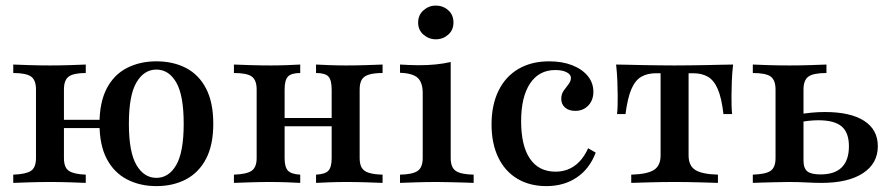

<svg xmlns="http://www.w3.org/2000/svg" viewBox="-20 -643 3127 675"><path d="M529.8 11.3Q471.8 11.3 426.2 -12.5Q380.6 -36.3 355.2 -84.7Q329.8 -133.1 329.8 -208.1Q329.8 -283.1 355.2 -331.9Q380.6 -380.6 426.2 -404Q471.8 -427.4 529.8 -427.4Q588.7 -427.4 633.9 -404Q679 -380.6 704.4 -331.9Q729.8 -283.1 729.8 -208.1Q729.8 -133.1 704.4 -84.7Q679 -36.3 633.9 -12.5Q588.7 11.3 529.8 11.3ZM26.6 0V-29Q71 -30.6 88.7 -42.3Q106.5 -54 106.5 -87.1V-328.2Q106.5 -362.1 88.7 -374.2Q71 -386.3 26.6 -386.3V-416.1Q45.2 -415.3 82.7 -414.1Q120.2 -412.9 156.5 -412.9Q191.9 -412.9 227.8 -414.1Q263.7 -415.3 281.5 -416.1V-386.3Q239.5 -386.3 222.2 -374.2Q204.8 -362.1 204.8 -328.2V-87.1Q204.8 -54 222.2 -42.3Q239.5 -30.6 281.5 -29V0Q263.7 -0.8 227.8 -2Q191.9 -3.2 156.5 -3.2Q120.2 -3.2 82.7 -2Q45.2 -0.8 26.6 0ZM164.5 -192.7V-221.8H376.6V-192.7ZM529.8 -17.7Q573.4 -17.7 599.6 -62.9Q625.8 -108.1 625.8 -208.1Q625.8 -308.1 599.6 -353.2Q573.4 -398.4 529.8 -398.4Q486.3 -398.4 459.7 -353.2Q433.1 -308.1 433.1 -208.1Q433.1 -108.1 459.7 -62.9Q486.3 -17.7 529.8 -17.7Z M1091.1 0V-29Q1123.4 -30.6 1134.7 -43.1Q1146 -55.6 1146 -87.1V-328.2Q1146 -361.3 1134.7 -373.8Q1123.4 -386.3 1091.1 -386.3V-416.1Q1106.5 -415.3 1136.3 -414.1Q1166.1 -412.9 1196.8 -412.9Q1232.3 -412.9 1269.4 -414.1Q1306.5 -415.3 1325 -416.1V-386.3Q1294.4 -386.3 1276.6 -380.6Q1258.9 -375 1251.6 -362.5Q1244.4 -350 1244.4 -328.2V-87.1Q1244.4 -66.1 1251.6 -53.6Q1258.9 -41.1 1276.6 -35.5Q1294.4 -29.8 1325 -29V0Q1306.5 -0.8 1269.4 -2Q1232.3 -3.2 1196.8 -3.2Q1166.1 -3.2 1136.3 -2Q1106.5 -0.8 1091.1 0ZM802.4 0V-29Q848.4 -30.6 865.3 -43.1Q882.3 -55.6 882.3 -87.1V-328.2Q882.3 -361.3 865.3 -373.8Q848.4 -386.3 802.4 -386.3V-416.1Q821 -415.3 858.5 -414.1Q896 -412.9 931.5 -412.9Q962.1 -412.9 991.5 -414.1Q1021 -415.3 1035.5 -416.1V-386.3Q1004 -386.3 992.3 -373.8Q980.6 -361.3 980.6 -328.2V-87.1Q980.6 -55.6 992.3 -43.1Q1004 -30.6 1035.5 -29V0Q1021 -0.8 991.5 -2Q962.1 -3.2 931.5 -3.2Q896 -3.2 858.5 -2Q821 -0.8 802.4 0ZM942.7 -199.2V-228.2H1183.9V-199.2Z M1386.3 0V-29Q1430.6 -29.8 1448.4 -42.3Q1466.1 -54.8 1466.1 -87.1V-316.1Q1466.1 -352.4 1448.8 -369Q1431.5 -385.5 1386.3 -387.1V-416.1Q1401.6 -415.3 1418.5 -414.5Q1435.5 -413.7 1452.4 -413.7Q1483.9 -413.7 1512.1 -416.5Q1540.3 -419.4 1564.5 -425V-87.1Q1564.5 -54 1582.7 -41.9Q1600.8 -29.8 1645.2 -29V0Q1633.1 -0.8 1612.1 -1.2Q1591.1 -1.6 1566.1 -2.4Q1541.1 -3.2 1516.1 -3.2Q1479.8 -3.2 1442.3 -2Q1404.8 -0.8 1386.3 0ZM1512.1 -504.8Q1487.9 -504.8 1469 -521Q1450 -537.1 1450 -563.7Q1450 -590.3 1469 -606.9Q1487.9 -623.4 1512.1 -623.4Q1537.1 -623.4 1555.6 -607.3Q1574.2 -591.1 1574.2 -563.7Q1574.2 -537.1 1555.6 -521Q1537.1 -504.8 1512.1 -504.8Z M1900.8 11.3Q1841.9 11.3 1798.4 -14.9Q1754.8 -41.1 1731.5 -89.9Q1708.1 -138.7 1708.1 -205.6Q1708.1 -274.2 1732.7 -324.2Q1757.3 -374.2 1802.8 -400.8Q1848.4 -427.4 1910.5 -427.4Q1956.5 -427.4 1991.5 -413.7Q2026.6 -400 2046.4 -375.8Q2066.1 -351.6 2066.1 -320.2Q2066.1 -291.1 2048.4 -272.2Q2030.6 -253.2 2002.4 -253.2Q1979.8 -253.2 1966.5 -264.9Q1953.2 -276.6 1953.2 -295.2Q1953.2 -312.1 1961.7 -324.2Q1970.2 -336.3 1978.6 -346.8Q1987.1 -357.3 1987.1 -369.4Q1987.1 -381.5 1971.8 -389.1Q1956.5 -396.8 1932.3 -396.8Q1875 -396.8 1843.5 -349.6Q1812.1 -302.4 1812.1 -216.9Q1812.1 -130.6 1843.1 -85.1Q1874.2 -39.5 1933.1 -39.5Q1971 -39.5 2000 -60.1Q2029 -80.6 2047.6 -121.8L2074.2 -106.5Q2053.2 -50 2008.1 -19.4Q1962.9 11.3 1900.8 11.3Z M2199.2 0V-29Q2255.6 -30.6 2279 -45.6Q2302.4 -60.5 2302.4 -96.8V-385.5H2286.3Q2255.6 -385.5 2234.3 -373Q2212.9 -360.5 2199.6 -329.4Q2186.3 -298.4 2179 -241.9H2149.2Q2150.8 -253.2 2151.2 -269.8Q2151.6 -286.3 2151.6 -305.6Q2151.6 -326.6 2150.4 -357.3Q2149.2 -387.9 2146 -416.1Q2166.1 -416.1 2191.1 -415.3Q2216.1 -414.5 2244 -414.1Q2271.8 -413.7 2299.2 -413.3Q2326.6 -412.9 2350.8 -412.9Q2375.8 -412.9 2403.6 -413.3Q2431.5 -413.7 2458.9 -414.1Q2486.3 -414.5 2511.7 -415.3Q2537.1 -416.1 2557.3 -416.1Q2554 -387.9 2552.8 -357.3Q2551.6 -326.6 2551.6 -305.6Q2551.6 -286.3 2552 -269.8Q2552.4 -253.2 2554 -241.9H2523.4Q2516.9 -298.4 2503.6 -329.4Q2490.3 -360.5 2469 -373Q2447.6 -385.5 2416.9 -385.5H2400.8V-96.8Q2400.8 -60.5 2424.2 -45.6Q2447.6 -30.6 2504 -29V0Q2480.6 -0.8 2437.5 -2Q2394.4 -3.2 2351.6 -3.2Q2308.9 -3.2 2265.7 -2Q2222.6 -0.8 2199.2 0Z M2626.6 0V-29Q2672.6 -30.6 2689.5 -42.7Q2706.5 -54.8 2706.5 -87.1V-328.2Q2706.5 -361.3 2689.5 -373.8Q2672.6 -386.3 2626.6 -386.3V-416.1Q2644.4 -415.3 2680.2 -414.1Q2716.1 -412.9 2755.6 -412.9Q2791.9 -412.9 2829.4 -414.1Q2866.9 -415.3 2885.5 -416.1V-386.3Q2839.5 -386.3 2822.2 -373.8Q2804.8 -361.3 2804.8 -328.2V-79Q2804.8 -51.6 2818.1 -40.7Q2831.5 -29.8 2864.5 -29.8Q2914.5 -29.8 2939.5 -54.8Q2964.5 -79.8 2964.5 -129Q2964.5 -176.6 2939.1 -198.4Q2913.7 -220.2 2857.3 -220.2Q2840.3 -220.2 2821.4 -218.1Q2802.4 -216.1 2780.6 -211.3V-239.5Q2806.5 -244.4 2831.5 -246.8Q2856.5 -249.2 2879.8 -249.2Q2970.2 -249.2 3018.1 -218.1Q3066.1 -187.1 3066.1 -129Q3066.1 -68.5 3014.1 -34.3Q2962.1 0 2868.5 0Q2844.4 0 2814.9 -1.6Q2785.5 -3.2 2752.4 -3.2Q2730.6 -3.2 2706 -2.4Q2681.5 -1.6 2660.1 -1.2Q2638.7 -0.8 2626.6 0Z"/></svg>

Font: Playfair SemiBold
Style: Regular
Weight: 600
Designer: Claus Eggers Sørensen
Foundry: Claus Eggers Sørensen
Version: Version 2.001;gftools[0.9.30]